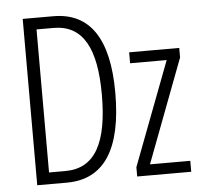

<svg xmlns="http://www.w3.org/2000/svg" viewBox="-51 -767 862 821"><g transform="rotate(-5 379.5 -357.0)"><path d="M443 -365C443 -595 366 -714 207 -714H76V0H203C365 0 443 -125 443 -365ZM385 -362C385 -157 330 -50 201 -50H131V-664H204C332 -664 385 -558 385 -362ZM737 0V-47H564L732 -491V-532H517V-485H674L505 -40V0Z"/></g></svg>

Font: Noto Sans UI Condensed Light
Style: Regular
Weight: 300
Width: 3
Designer: Monotype Design Team
Foundry: Monotype Imaging Inc.
Version: Version 1.901